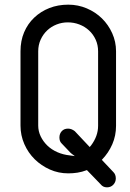

<svg xmlns="http://www.w3.org/2000/svg" viewBox="-20 -744 558 824"><path d="M244 -129Q235 -138 235 -154Q235 -170 245 -181Q255 -192 272 -192Q287 -192 301 -181L365 -113Q367 -115 368 -116.5Q369 -118 371 -120Q401 -160 401 -204V-524Q401 -551 390.5 -574Q380 -597 362 -613.5Q344 -630 320.5 -639Q297 -648 271 -648Q246 -648 223 -639Q200 -630 182.5 -613.5Q165 -597 154.5 -574Q144 -551 144 -524V-205Q144 -181 154.5 -159Q165 -137 183 -119.5Q201 -102 226 -91Q251 -80 280 -77Q284 -77 290.5 -75.5Q297 -74 301 -74L284 -87ZM467 -5Q477 5 477 22Q477 37 466.5 48.5Q456 60 439 60Q422 60 412 47L353 -14Q332 -6 312.5 -3Q293 0 273 0Q231 0 194 -16.5Q157 -33 129 -60.5Q101 -88 84.5 -125.5Q68 -163 68 -205V-524Q68 -569 83.5 -605.5Q99 -642 127 -668.5Q155 -695 192 -709.5Q229 -724 273 -724Q315 -724 352.5 -708Q390 -692 417.5 -665Q445 -638 461.5 -601.5Q478 -565 478 -524V-204Q478 -162 462 -125Q446 -88 417 -58Z"/></svg>

Font: VDS Compensated
Style: Light
Weight: 300
Designer: artmaker
Foundry: artmaker
Version: Version 1.000 2012 initial release